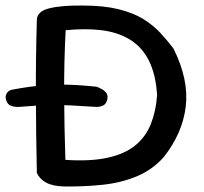

<svg xmlns="http://www.w3.org/2000/svg" viewBox="-86 -671 735 693"><path d="M145 2Q103 1 79.5 -12.5Q56 -26 47 -47Q44 -187 43.5 -325.5Q43 -464 47 -598Q47 -630 92 -641Q137 -652 212 -651Q288 -651 341 -638Q394 -625 430 -603Q466 -581 492 -553Q518 -525 540 -496Q596 -384 584.5 -287Q573 -190 505 -104Q464 -58 407.5 -34.5Q351 -11 283.5 -4Q216 3 145 2ZM150 -94Q239 -88 301.5 -101.5Q364 -115 402 -146Q440 -177 458.5 -223.5Q477 -270 481 -328Q476 -405 450.5 -454Q425 -503 381.5 -529Q338 -555 280 -562Q222 -569 151 -562Q145 -449 145.5 -332Q146 -215 150 -94ZM-20 -285Q-22 -285 -30.5 -285.5Q-39 -286 -49 -290.5Q-59 -295 -64 -310Q-67 -321 -64.5 -328Q-62 -335 -57.5 -339.5Q-53 -344 -48.5 -345.5Q-44 -347 -44 -347Q-12 -353 16 -357Q44 -361 71.5 -363Q99 -365 128 -365.5Q157 -366 190 -364Q223 -362 263 -358Q263 -358 269 -355.5Q275 -353 283 -348.5Q291 -344 297 -336.5Q303 -329 302 -318Q301 -306 295.5 -298.5Q290 -291 282.5 -288.5Q275 -286 269.5 -285.5Q264 -285 264 -285Q225 -287 195.5 -289Q166 -291 141.5 -291.5Q117 -292 93.5 -291.5Q70 -291 42.5 -289.5Q15 -288 -20 -285Z"/></svg>

Font: Sour Gummy
Style: Regular
Weight: 400
Designer: Stefie Justprince
Foundry: Eifetstype
Version: Version 1.000